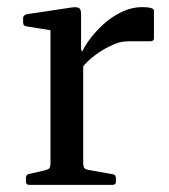

<svg xmlns="http://www.w3.org/2000/svg" viewBox="-20 -520 474 540"><path d="M122 0V-316H214V0ZM413 -413Q413 -404 403 -404H347Q335 -404 324.5 -402.5Q314 -401 302 -396Q273 -384 247 -364.5Q221 -345 204 -321L201 -350Q209 -376 227 -402Q245 -428 269.5 -450.5Q294 -473 322.5 -486.5Q351 -500 379 -500Q413 -500 413 -490ZM62 0Q53 0 53 -10V-20Q53 -30 63 -31L102 -40Q116 -43 119 -47Q122 -51 122 -65V-180H214V-64Q214 -51 217.5 -47Q221 -43 235 -41L297 -30Q306 -29 306 -19V-9Q306 0 296 0ZM122 -316V-462L140 -432L54 -446Q45 -447 45 -457V-469Q45 -477 55 -480L182 -499Q196 -501 202 -497.5Q208 -494 208 -481V-382L214 -365V-316Z"/></svg>

Font: Hahmlet
Style: Regular
Weight: 400
Designer: Minjoo Ham & Mark Frömberg
Foundry: hypertype
Version: Version 1.001; ttfautohint (v1.8.3)